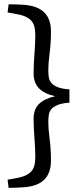

<svg xmlns="http://www.w3.org/2000/svg" viewBox="-20 -743 361 910"><path d="M90.5 144.7Q70.2 146.2 53.1 146.7Q36 147.3 20.7 147.3L16 108.7L65.8 99.6Q106.9 91.6 127.1 70.7Q147.3 49.8 147.3 3.6Q147.3 -38.2 143.3 -87.8Q139.3 -137.5 139.3 -180.7Q139.3 -224.7 164.7 -250Q190.2 -275.3 241.1 -286.9Q190.2 -298.2 164.7 -324.5Q139.3 -350.9 139.3 -394.9Q139.3 -438.2 143.3 -487.6Q147.3 -537.1 147.3 -579.3Q147.3 -625.1 127.1 -646.2Q106.9 -667.3 65.8 -674.9L16 -684L20.7 -722.5Q36 -722.5 53.1 -722.2Q70.2 -721.8 90.5 -720.4Q157.5 -716 189.5 -684.4Q221.5 -652.7 221.5 -593.8Q221.5 -538.2 215.3 -492.2Q209.1 -446.2 209.1 -405.8Q209.1 -389.8 211.6 -375.3Q214.2 -360.7 224 -349.3Q233.8 -337.8 254 -329.8Q274.2 -321.8 309.1 -319.3V-256.4Q274.2 -253.8 254 -245.8Q233.8 -237.8 224 -226.4Q214.2 -214.9 211.6 -200.2Q209.1 -185.5 209.1 -169.5Q209.1 -129.5 215.3 -83.5Q221.5 -37.5 221.5 18.2Q221.5 77.5 189.5 108.9Q157.5 140.4 90.5 144.7Z"/></svg>

Font: Rasa
Style: Regular
Weight: 400
Version: Version 1.000;PS 1.000;hotconv 1.0.88;makeotf.lib2.5.647800;